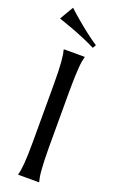

<svg xmlns="http://www.w3.org/2000/svg" viewBox="-175 -964 615 1007"><g transform="rotate(20 132.5 -460.5)"><path d="M74.2 -2Q77.1 -12.2 79.6 -27.3Q82 -42.5 84 -64.9Q85.9 -87.4 86.9 -118.4Q87.9 -149.4 87.9 -190.9V-508.8Q87.9 -550.3 86.9 -581.3Q85.9 -612.3 84 -635Q82 -657.7 79.6 -672.9Q77.1 -688 74.2 -698.2V-700.2H190.9V-698.2Q188 -688 185.3 -672.9Q182.6 -657.7 180.9 -635Q179.2 -612.3 178 -581.3Q176.8 -550.3 176.8 -508.8V-190.9Q176.8 -149.4 178 -118.4Q179.2 -87.4 180.9 -64.9Q182.6 -42.5 185.3 -27.3Q188 -12.2 190.9 -2V0H74.2ZM45.4 -921.4Q73.2 -895.5 103.5 -870.1Q129.4 -848.1 161.4 -823.2Q193.4 -798.3 225.1 -777.3L214.4 -759.3Q197.3 -768.1 179.2 -776.1Q161.1 -784.2 142.8 -792Q124.5 -799.8 106.9 -806.6Q89.4 -813.5 73.7 -819.3Q36.1 -833 0.5 -845.2Z"/></g></svg>

Font: Marcellus SC
Style: Regular
Weight: 400
Designer: Astigmatic (AOETI)
Foundry: Astigmatic (AOETI)
Version: Version 1.001